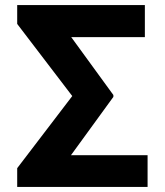

<svg xmlns="http://www.w3.org/2000/svg" viewBox="-20 -736 649 756"><path d="M561.1 -125V0H105.5V-125ZM550.4 -716V-589.8H121.7V-716ZM426.4 -361.9V-354.5L168.6 0H47.7V-73.8L264.5 -357.8L47.7 -641.8V-716H168.6Z"/></svg>

Font: Inter Display V
Style: Regular
Weight: 400
Designer: Rasmus Andersson
Foundry: rsms
Version: Version 3.015;git-src